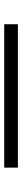

<svg xmlns="http://www.w3.org/2000/svg" viewBox="392 -176 106 931"><g transform="rotate(-90 445.5 289.0)"><path d="M97.7 322.3V255.9H793V322.3Z"/></g></svg>

Font: Lohit Marathi
Style: Regular
Weight: 400
Version: 2.94.2